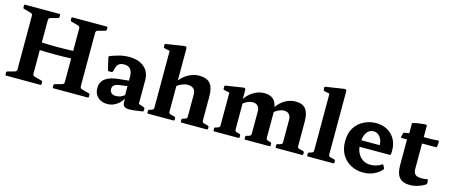

<svg xmlns="http://www.w3.org/2000/svg" viewBox="-48 -1355 4581 1958"><g transform="rotate(15 2242.0 -375.5)"><path d="M132.2 0V-749H300.6V0ZM132.2 -431.8Q210.3 -424.8 295.1 -420.9Q379.9 -416.9 466.2 -416.9Q552.5 -416.9 637.2 -420.9Q722 -424.8 800.1 -431.8V-351.7Q722 -344.8 637.2 -341.1Q552.5 -337.4 466.2 -337.4Q379.9 -337.4 295.1 -341.1Q210.3 -344.8 132.2 -351.7ZM631.8 0V-749H800.1V0ZM536.5 0Q526.9 0 526.9 -10V-31.8Q526.9 -41.2 536.3 -44L606.5 -63.1Q623.2 -68.6 627.5 -75Q631.8 -81.3 631.8 -95.7V-206.8H800.1V-97.6Q800.1 -79.8 805.2 -73.9Q810.3 -68 823.4 -64.2L898.4 -44Q907.4 -40.4 907.4 -31.4V-9.6Q907.4 0 897.4 0ZM37 0Q27.4 0 27.4 -10V-31.8Q27.4 -41.2 36.8 -44L107 -63.1Q123.7 -68.6 127.9 -75Q132.2 -81.3 132.2 -95.7V-206.8H300.6V-97.6Q300.6 -79.8 305.7 -73.9Q310.8 -68 323.9 -64.2L398.9 -44Q407.9 -40.4 407.9 -31.4V-9.6Q407.9 0 397.9 0ZM526.9 -739Q526.9 -749 536.5 -749H897.4Q907.4 -749 907.4 -739.4V-717.7Q907.4 -708.7 898.4 -705.1L823.4 -684.8Q810.3 -681 805.2 -675.2Q800.1 -669.3 800.1 -651.4V-542.2H631.8V-653.3Q631.8 -667.7 627.5 -674.4Q623.2 -681 606.5 -686L536.3 -705.1Q526.9 -707.8 526.9 -717.2ZM27.4 -739Q27.4 -749 37 -749H397.9Q407.9 -749 407.9 -739.4V-717.7Q407.9 -708.7 398.9 -705.1L323.9 -684.8Q310.8 -681 305.7 -675.2Q300.6 -669.3 300.6 -651.4V-542.2H132.2V-653.3Q132.2 -667.7 127.9 -674.4Q123.7 -681 107 -686L36.8 -705.1Q27.4 -707.8 27.4 -717.2Z M1104.6 12.7Q1043.4 12.7 1005.2 -23.8Q966.9 -60.2 966.9 -118.8Q966.9 -182.5 1013.7 -218.9Q1060.6 -255.2 1156.3 -264.4L1278.3 -276.8L1275.1 -218.9L1183.1 -207Q1142.4 -201.5 1123.9 -187.1Q1105.3 -172.6 1105.3 -145.6Q1105.3 -120 1122.4 -104.6Q1139.5 -89.1 1167.7 -89.1Q1195.1 -89.1 1215 -96.6Q1234.8 -104.1 1247.8 -113.4Q1260.7 -122.6 1265.8 -128.3L1277.8 -115.9Q1274.2 -97 1260.5 -75Q1246.7 -53.1 1224.2 -33Q1201.6 -12.9 1171.2 -0.1Q1140.9 12.7 1104.6 12.7ZM1259.7 -318Q1259.7 -368.8 1237.4 -395.4Q1215.2 -422.1 1173.3 -422.1Q1153.2 -422.1 1136.3 -417.5Q1119.4 -412.9 1106.6 -398.2Q1093.9 -383.4 1085.7 -352.8L1078.1 -323.6Q1075.1 -314 1065.6 -314H1036.4Q1026.4 -314 1024.8 -324Q1016.4 -356.7 1009.2 -389.2Q1001.9 -421.7 995.2 -451.6Q993.8 -460.2 1002.2 -465.2Q1035.2 -478.4 1088.5 -493.9Q1141.8 -509.4 1201.5 -509.4Q1302 -509.4 1360.3 -459.1Q1418.5 -408.8 1418.5 -321.4V-162H1259.7ZM1418.5 -162V-43.8L1398.9 -78.9L1476.7 -51.9Q1485.7 -48.3 1485.7 -38.7V-19.1Q1485.7 -9.5 1475.7 -7.9L1421.6 0Q1364.2 8.7 1330.5 7.8Q1296.8 6.9 1282.2 -8.4Q1267.6 -23.6 1267.6 -55.6V-101.9L1259.7 -109.9V-162Z M1581.8 0V-566.1H1740.7V0ZM1934.3 -310.9Q1934.3 -348.8 1912.8 -369Q1891.3 -389.2 1850.6 -389.2Q1822 -389.2 1790.9 -376.3Q1759.8 -363.4 1729.9 -340L1714.9 -365.8Q1736.9 -407.7 1772.4 -440.2Q1807.8 -472.6 1851.7 -491Q1895.6 -509.4 1940.4 -509.4Q2020.9 -509.4 2057 -467.2Q2093.1 -425 2093.1 -333.5V0H1934.3ZM1535.9 0Q1526.3 0 1526.3 -10V-28.8Q1526.3 -38.8 1535.7 -41.6L1557.1 -47.6Q1574.7 -54.7 1578.2 -59.6Q1581.8 -64.5 1581.8 -81.4V-180H1740.7V-83.3Q1740.7 -65.1 1744.2 -60.2Q1747.7 -55.3 1764 -50.4L1803.7 -40.6Q1812.7 -37.8 1812.7 -28.4V-9.6Q1812.7 0 1802.7 0ZM1581.8 -565.1V-715.8L1601 -671.1L1524.4 -688Q1514.8 -690.2 1514.8 -700.2V-722.8Q1514.8 -732.9 1524.8 -733.3L1710.6 -761.6Q1726.9 -764.1 1733.8 -760.1Q1740.7 -756 1740.7 -741.8V-565.1ZM1888.4 0Q1878.8 0 1878.8 -10V-28.8Q1878.8 -38.8 1888.2 -41.6L1909.6 -47.6Q1927.1 -54.7 1930.7 -59.6Q1934.3 -64.5 1934.3 -81.4V-180H2093.1V-83.3Q2093.1 -65.1 2096.6 -60.2Q2100.1 -55.3 2116.5 -50.4L2156.2 -40.6Q2165.2 -37.8 2165.2 -28.4V-9.6Q2165.2 0 2155.2 0Z M2889.6 0Q2880 0 2880 -10V-28.8Q2880 -38.8 2889.4 -41.6L2915.7 -47.6Q2933.2 -54.7 2936.8 -59.6Q2940.3 -64.5 2940.3 -81.4V-310.9Q2940.3 -348.2 2921.7 -368.7Q2903 -389.2 2868.2 -389.2Q2815.1 -389.2 2758.5 -340L2743.1 -365.8Q2764.1 -408.7 2797.7 -440.9Q2831.2 -473.2 2872.4 -491.3Q2913.6 -509.4 2957.7 -509.4Q3032.1 -509.4 3065.6 -467.2Q3099.2 -425 3099.2 -333.5V-83.3Q3099.2 -65.1 3102.7 -60.2Q3106.2 -55.3 3122.5 -50.4L3162.2 -40.6Q3171.2 -37.8 3171.2 -28.4V-9.6Q3171.2 0 3161.2 0ZM2233.8 0Q2224.2 0 2224.2 -10V-28.8Q2224.2 -38.8 2233.6 -41.6L2255.4 -47.6Q2273 -54.7 2276.6 -59.6Q2280.1 -64.5 2280.1 -81.4V-311.3H2439V-83.3Q2439 -65.1 2442.5 -59.9Q2446 -54.7 2462.3 -48.8L2490.4 -41.6Q2499.4 -38 2499.4 -28.4V-9.6Q2499.4 0 2489.4 0ZM2561.8 0Q2552.2 0 2552.2 -10V-28.8Q2552.2 -38.8 2561.6 -41.6L2585.1 -47.6Q2602.6 -54.7 2606.2 -59.6Q2609.8 -64.5 2609.8 -81.4V-310.9Q2609.8 -348.2 2591 -368.7Q2572.2 -389.2 2537.4 -389.2Q2484.8 -389.2 2427.4 -340L2412.5 -365.8Q2444.1 -429.3 2502.8 -469.3Q2561.5 -509.4 2627.3 -509.4Q2700.6 -509.4 2734.6 -466.7Q2768.6 -424 2768.6 -333.5V-83.3Q2768.6 -65.1 2772.1 -59.9Q2775.6 -54.7 2792 -48.8L2817.2 -41.6Q2826.2 -38 2826.2 -28.4V-9.6Q2826.2 0 2816.2 0ZM2280.1 -311.3V-462L2299.3 -417.3L2222.7 -434.3Q2213.1 -436.4 2213.1 -446.4V-469Q2213.1 -478.2 2223.1 -480.6L2399.3 -507.8Q2415.7 -510.4 2422.6 -506.3Q2429.4 -502.2 2429.4 -488V-376.7L2439 -360.9V-311.3Z M3268.8 0V-566.1H3427.7V0ZM3222.9 0Q3213.3 0 3213.3 -10V-28.8Q3213.3 -38.8 3222.7 -41.6L3244.1 -47.6Q3261.7 -54.7 3265.2 -59.6Q3268.8 -64.5 3268.8 -81.4V-180H3427.7V-83.3Q3427.7 -65.1 3431.2 -60.2Q3434.7 -55.3 3451 -50.4L3490.7 -40.6Q3499.7 -37.8 3499.7 -28.4V-9.6Q3499.7 0 3489.7 0ZM3268.8 -565.1V-715.8L3288 -671.1L3211.4 -688Q3201.8 -690.2 3201.8 -700.2V-722.8Q3201.8 -732.9 3211.8 -733.3L3397.6 -761.6Q3413.9 -764.1 3420.8 -760.1Q3427.7 -756 3427.7 -741.8V-565.1Z M3806.8 12.7Q3737.7 12.7 3678.7 -17.5Q3619.7 -47.7 3584.1 -106.4Q3548.5 -165.1 3548.5 -250.2Q3548.5 -335.1 3585 -392.7Q3621.6 -450.2 3681.5 -479.8Q3741.5 -509.4 3811 -509.4Q3875.2 -509.4 3926.1 -481.4Q3977 -453.4 4006.8 -402.4Q4036.6 -351.3 4036.6 -282.2Q4036.6 -273.5 4036.3 -263.4Q4036 -253.3 4035 -241.8Q4032.6 -232.2 4023.6 -232.2H3691.4V-301.1H3926.3L3899.8 -285.6Q3899.8 -290.6 3899.8 -294.2Q3899.8 -297.8 3899.8 -301.8Q3899.8 -335.8 3887.5 -362.8Q3875.2 -389.8 3853.9 -405.7Q3832.6 -421.6 3805.7 -421.6Q3756.7 -421.6 3730.2 -380.3Q3703.7 -339 3703.7 -259.9Q3703.7 -209.9 3722.7 -169.8Q3741.8 -129.6 3776.6 -106.3Q3811.3 -83.1 3857.6 -83.1Q3923.9 -83.1 3975.4 -118.3Q3984.2 -123.7 3988 -115.1L4002.9 -87.4Q4006.7 -79.9 4001.3 -70.9Q3966.8 -31.6 3915.7 -9.4Q3864.7 12.7 3806.8 12.7Z M4302.3 12.3Q4224.5 12.3 4189.1 -28.9Q4153.7 -70 4153.7 -160.1V-462.7L4159.8 -496.7V-595.6Q4159.8 -605.2 4169.8 -608.2Q4186.3 -612.6 4210.9 -616.4Q4235.5 -620.2 4260.5 -623.2Q4285.5 -626.2 4303 -625.6Q4312.6 -624.4 4312.6 -615V-163.8Q4312.6 -120.9 4332.6 -103Q4352.7 -85.1 4401.2 -85.1Q4412.5 -85.1 4426.5 -86.5Q4440.4 -87.9 4456.3 -91.1Q4465.3 -93.1 4466.9 -83.1L4469.1 -54.9Q4470.7 -46.3 4462.7 -38.7Q4445.5 -25.2 4417.9 -13.6Q4390.4 -2 4360.1 5.1Q4329.7 12.3 4302.3 12.3ZM4097.2 -429.5Q4088 -429.5 4089.6 -439.5L4097.7 -477.5Q4099.7 -487.1 4109.7 -488.7L4159.8 -496.7H4389.3L4463 -501.4Q4472.6 -502.6 4472.6 -492Q4473.6 -479.3 4472.8 -465.9Q4472 -452.4 4468.8 -439.1Q4465.8 -429.5 4456.2 -429.5Z"/></g></svg>

Font: Hahmlet
Style: Regular
Weight: 400
Designer: Minjoo Ham & Mark Frömberg
Foundry: hypertype
Version: Version 1.002